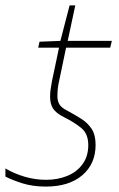

<svg xmlns="http://www.w3.org/2000/svg" viewBox="-48 -679 440 709"><path d="M121 10Q73 10 35 -2Q-3 -14 -28 -27V-57Q4 -38 43 -26.5Q82 -15 122 -15Q165 -15 200.5 -29.5Q236 -44 257 -73Q278 -102 278 -143Q278 -185 252.5 -206Q227 -227 189 -246Q159 -261 148 -278Q137 -295 137 -322Q137 -335 139 -349.5Q141 -364 144 -380L170 -503H93L98 -525L175 -528L209 -659H230L202 -528H365L359 -503H196L171 -383Q167 -367 165.5 -352Q164 -337 164 -324Q164 -306 171.5 -293.5Q179 -281 201 -270Q229 -255 252.5 -240Q276 -225 290.5 -203Q305 -181 305 -144Q305 -74 256 -32Q207 10 121 10Z"/></svg>

Font: Noto Sans Thin
Style: Italic
Weight: 100
Italic angle: -12°
Designer: Monotype Design Team
Foundry: Monotype Imaging Inc.
Version: Version 2.013; ttfautohint (v1.8.4.7-5d5b)